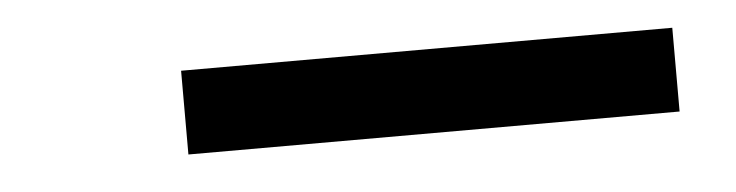

<svg xmlns="http://www.w3.org/2000/svg" viewBox="-24 -755 648 169"><g transform="rotate(-5 300.0 -670.0)"><path d="M138 -633V-707H572V-633Z"/></g></svg>

Font: Iosevka Aile Semibold Oblique
Style: Regular
Weight: 600
Italic angle: -9°
Designer: Belleve Invis
Foundry: Belleve Invis
Version: Version 31.1.0; ttfautohint (v1.8.4)